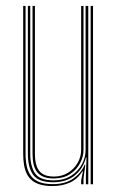

<svg xmlns="http://www.w3.org/2000/svg" viewBox="-20 -620 395 646"><path d="M156.8 6Q133.8 6 117 1.4Q100.2 -3.2 88.9 -12.1Q77.5 -21 70.8 -34.1Q64 -47.2 61 -64.4Q58 -81.5 58 -102.5V-600H66V-102.5Q66 -78 70.4 -59Q74.8 -40 85.1 -27Q95.5 -14 113.2 -7.2Q131 -0.5 157.8 -0.5Q199 -0.5 225.9 -18.9Q252.8 -37.2 265.2 -66.2H267.2L261 -19.5V0H253V-12.8L259 -43.5H257Q240.8 -17 214.8 -5.5Q188.8 6 156.8 6ZM285 0V-600H293V0ZM161.2 -19.5Q140.5 -19.5 126.6 -25.1Q112.8 -30.8 104.6 -41.4Q96.5 -52 93 -67.5Q89.5 -83 89.5 -102.5V-600H97.5V-102.5Q97.5 -78.5 103.2 -61.4Q109 -44.2 122.9 -35.1Q136.8 -26 161.5 -26Q188.8 -26 209.2 -38.9Q229.8 -51.8 241.4 -72.2Q253 -92.8 253 -115.5V-600H261V-115.5Q261 -93 249.4 -70.9Q237.8 -48.8 215.5 -34.1Q193.2 -19.5 161.2 -19.5ZM159.2 -6.8Q109.5 -6.8 91.6 -31.8Q73.8 -56.8 73.8 -102.5V-600H81.8V-102.5Q81.8 -61.8 97.5 -37.5Q113.2 -13.2 160 -13.2Q194.8 -13.2 218.8 -28.4Q242.8 -43.5 255.4 -67Q268 -90.5 268 -115.5V-600H277V0H269V-28.5L271 -89.8H269Q260.2 -53.5 232 -30.1Q203.8 -6.8 159.2 -6.8Z"/></svg>

Font: Big Shoulders Inline Text Thin
Style: Regular
Weight: 100
Designer: Patric King
Foundry: XO Type Co
Version: Version 2.002